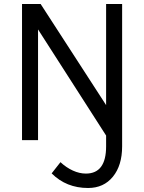

<svg xmlns="http://www.w3.org/2000/svg" viewBox="-20 -700 720 959"><path d="M420 239Q311 239 238 166L282 110Q311 137 344 152Q377 167 409 167Q510 167 510 31V-23L170 -553V0H90V-680H183L510 -175V-680H590V31Q590 126 544 182.5Q498 239 420 239Z"/></svg>

Font: Imprima
Style: Regular
Weight: 400
Designer: Eduardo Tunni
Foundry: Eduardo Tunni
Version: Version 1.002; ttfautohint (v1.8.4.7-5d5b);gftools[0.9.23]